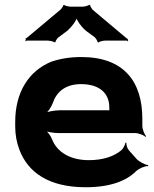

<svg xmlns="http://www.w3.org/2000/svg" viewBox="-20 -778 646 808"><path d="M322 -538C274 -538 233 -531 195 -518C101 -479 44 -390 44 -265V-246C44 -211 50 -178 62 -147C97 -55 182 10 341 10C442 10 511 -16 552 -57C564 -69 591 -80 603 -79L604 -83C591 -84 564 -98 553 -111L522 -146C515 -154 511 -169 512 -177L508 -178C507 -170 499 -153 491 -146C460 -120 414 -104 354 -104C273 -104 219 -140 199 -192C194 -206 179 -226 168 -233L165 -229C176 -223 206 -218 226 -218H549C563 -218 585 -209 593 -202L595 -204C588 -212 579 -234 579 -248V-278C579 -434 502 -538 322 -538ZM440 -326V-320C440 -317 440 -311 442 -310L444 -312C443 -314 436 -314 432 -314H232C211 -314 177 -308 165 -301L169 -297C181 -305 196 -328 202 -344C217 -389 253 -424 321 -424C397 -424 440 -387 440 -326ZM515 -615 371 -736C367 -740 358 -753 360 -756L355 -758C353 -754 335 -750 329 -750H276C270 -750 252 -754 250 -757L246 -756C247 -753 238 -740 234 -737L92 -618C91 -617 89 -617 88 -617L87 -614C87 -613 89 -612 89 -611C89 -609 87 -607 86 -606L88 -604C89 -605 91 -607 93 -607H182C188 -607 207 -603 209 -600L214 -601C212 -604 221 -617 225 -620L260 -646C279 -661 305 -694 305 -710H300C300 -694 326 -660 345 -646L379 -621C383 -617 392 -604 390 -601L395 -599C396 -603 415 -607 421 -607H514C515 -607 516 -605 517 -604L520 -607C519 -608 517 -609 517 -610C517 -611 518 -611 519 -612L517 -615Z"/></svg>

Font: Asimov
Style: EdgeWide
Weight: 500
Designer: Google
Version: Version 2.000980: 2014